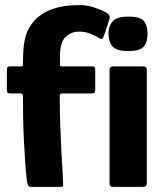

<svg xmlns="http://www.w3.org/2000/svg" viewBox="-20 -732 625 752"><path d="M86 -19Q82 -48 79 -91.5Q76 -135 73.5 -184Q71 -233 70.5 -278.5Q70 -324 70 -355Q70 -366 61 -366H22Q14 -366 10.5 -368Q7 -370 7 -381V-455Q7 -469 10.5 -470.5Q14 -472 25 -472H63Q68 -472 69 -474Q70 -476 70 -484Q70 -543 77 -576.5Q84 -610 104 -638Q130 -674 176 -693Q222 -712 291 -712Q322 -712 349 -702.5Q376 -693 387 -688Q404 -678 407.5 -673Q411 -668 409 -658L388 -595Q384 -582 380 -580Q376 -578 368 -583Q353 -593 331.5 -601Q310 -609 287 -608Q259 -608 237 -587.5Q215 -567 215 -511Q215 -504 215 -496.5Q215 -489 215 -481Q215 -475 216 -473.5Q217 -472 223 -472H338Q349 -472 351 -469.5Q353 -467 353 -453V-382Q353 -371 350 -368.5Q347 -366 336 -366H224Q217 -366 215.5 -363.5Q214 -361 214 -356Q214 -298 216 -241Q218 -184 220.5 -136.5Q223 -89 225 -57.5Q227 -26 227 -18Q228 -6 226.5 -3Q225 0 217 0H99Q94 0 91 -4Q88 -8 86 -19ZM558 -601Q558 -567 543 -549.5Q528 -532 482 -532Q438 -532 421.5 -549.5Q405 -567 405 -601Q405 -630 421.5 -648.5Q438 -667 482 -667Q531 -667 544.5 -648.5Q558 -630 558 -601ZM555 -14Q555 0 540 0H423Q409 0 409 -14V-458Q409 -472 423 -472H540Q555 -472 555 -458Z"/></svg>

Font: Glory ExtraBold
Style: Regular
Weight: 800
Designer: Robert Leuschke
Foundry: Robert Leuschke
Version: Version 1.011